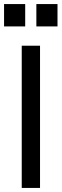

<svg xmlns="http://www.w3.org/2000/svg" viewBox="-35 -925 303 945"><path d="M72 0V-700H162V0ZM144 -795V-905H248V-795ZM-15 -795V-905H89V-795Z"/></svg>

Font: Host Grotesk Light
Style: Regular
Weight: 400
Version: Version 1.003